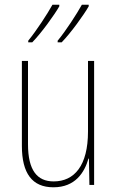

<svg xmlns="http://www.w3.org/2000/svg" viewBox="-20 -837 498 816"><path d="M357 -810V-817H328C307 -779 260 -706 225 -664V-657H242C282 -698 337 -775 357 -810ZM232 -810V-817H203C182 -779 136 -708 100 -664V-657H117C157 -698 212 -775 232 -810ZM380 -578H354V-278C354 -133 296 -66 208 -66C138 -66 99 -113 99 -224V-578H73V-217C73 -100 117 -41 207 -41C300 -41 339 -104 356 -163H358L360 -51H380Z"/></svg>

Font: Noto Sans Tamil UI Condensed Thin
Style: Regular
Weight: 100
Width: 3
Designer: Jelle Bosma - Monotype Design Team
Foundry: Monotype Imaging Inc.
Version: Version 2.004